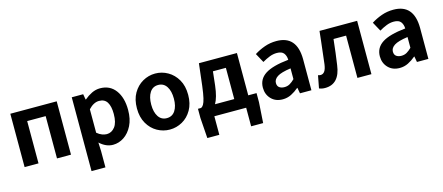

<svg xmlns="http://www.w3.org/2000/svg" viewBox="-52 -1153 4493 1947"><g transform="rotate(-15 2194.5 -179.5)"><path d="M79 0V-560H566V0H419V-444H225V0Z M724 215V-560H844L854 -502H858Q894 -533 936 -553.5Q978 -574 1023 -574Q1127 -574 1185 -496Q1243 -418 1243 -289Q1243 -193 1209 -125.5Q1175 -58 1121 -22Q1067 14 1005 14Q932 14 866 -47L870 45V215ZM972 -107Q1023 -107 1057.5 -151.5Q1092 -196 1092 -287Q1092 -367 1065.5 -410Q1039 -453 981 -453Q924 -453 870 -395V-149Q897 -126 923.5 -116.5Q950 -107 972 -107Z M1602 14Q1532 14 1470.5 -20.5Q1409 -55 1371 -121Q1333 -187 1333 -279Q1333 -373 1371 -438.5Q1409 -504 1470.5 -539Q1532 -574 1602 -574Q1672 -574 1733.5 -539Q1795 -504 1833 -438.5Q1871 -373 1871 -279Q1871 -187 1833 -121Q1795 -55 1733.5 -20.5Q1672 14 1602 14ZM1602 -106Q1659 -106 1690 -153Q1721 -200 1721 -279Q1721 -359 1690 -406.5Q1659 -454 1602 -454Q1545 -454 1514 -406.5Q1483 -359 1483 -279Q1483 -200 1514 -153Q1545 -106 1602 -106Z M2109 -116H2311V-444H2175L2159 -298Q2145 -178 2109 -116ZM2458 -116H2545V-20L2531 195H2405V0H2071V195H1945L1930 -20V-116H1963Q1977 -122 1989 -141.5Q2001 -161 2011.5 -205Q2022 -249 2032 -330L2059 -560H2458Z M2787 14Q2712 14 2666.5 -33.5Q2621 -81 2621 -152Q2621 -242 2698 -292Q2775 -342 2943 -359Q2942 -401 2921 -428.5Q2900 -456 2848 -456Q2809 -456 2771 -441Q2733 -426 2694 -403L2641 -500Q2691 -532 2750 -553Q2809 -574 2875 -574Q3088 -574 3090 -327V0H2970L2959 -60H2956Q2919 -28 2877 -7Q2835 14 2787 14ZM2835 -101Q2867 -101 2892 -115.5Q2917 -130 2943 -156V-269Q2842 -255 2801.5 -228.5Q2761 -202 2761 -164Q2761 -131 2782 -116Q2803 -101 2835 -101Z M3231 14Q3195 14 3169 2L3194 -130Q3196 -129 3199 -129Q3208 -125 3221 -125Q3246 -125 3262.5 -147Q3279 -169 3286 -219Q3300 -334 3313 -450Q3319 -505 3325 -560H3720V0H3573V-444H3441Q3440 -436 3439 -427Q3426 -302 3408 -179Q3383 14 3231 14Z M4015 14Q3940 14 3894.5 -33.5Q3849 -81 3849 -152Q3849 -242 3926 -292Q4003 -342 4171 -359Q4170 -401 4149 -428.5Q4128 -456 4076 -456Q4037 -456 3999 -441Q3961 -426 3922 -403L3869 -500Q3919 -532 3978 -553Q4037 -574 4103 -574Q4316 -574 4318 -327V0H4198L4187 -60H4184Q4147 -28 4105 -7Q4063 14 4015 14ZM4063 -101Q4095 -101 4120 -115.5Q4145 -130 4171 -156V-269Q4070 -255 4029.5 -228.5Q3989 -202 3989 -164Q3989 -131 4010 -116Q4031 -101 4063 -101Z"/></g></svg>

Font: Source Han Sans CN Bold
Style: Bold
Weight: 700
Designer: Ryoko NISHIZUKA 西塚涼子 (kana & ideographs); Paul D. Hunt (Latin, Greek & Cyrillic); Wenlong ZHANG 张文龙 (bopomofo); Sandoll 
Foundry: Adobe Systems Incorporated
Version: Version 1.00;May 30, 2023;FontCreator 11.5.0.2422 32-bit